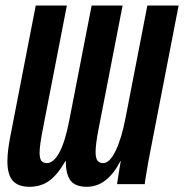

<svg xmlns="http://www.w3.org/2000/svg" viewBox="-20 -679 679 708"><path d="M432.1 -658.7 344.2 -207Q332.5 -147.9 332.5 -118.2Q332.5 -96.2 339.4 -86.9Q346.2 -77.6 360.4 -77.6Q384.3 -77.6 406.2 -122.6Q428.2 -167.5 442.9 -244.1L523.4 -658.7H638.7L532.7 -112.8Q529.3 -96.2 526.1 -77.9Q522.9 -59.6 520.3 -43.2Q517.6 -26.9 515.6 -15.1Q513.7 -3.4 513.7 0H411.6L417 -35.6L425.3 -85.4H424.3Q375.5 9.8 300.3 9.8Q257.3 9.8 240 -13.4Q222.7 -36.6 222.7 -83.5V-85.9H221.7Q191.4 -33.2 160.6 -11.7Q129.9 9.8 89.4 9.8Q46.9 9.8 27.1 -12.5Q7.3 -34.7 7.3 -84.5Q7.3 -121.6 18.1 -176.3L111.8 -658.7H226.6L138.7 -207Q126 -143.1 126 -115.7Q126 -95.2 132.3 -86.4Q138.7 -77.6 152.8 -77.6Q177.7 -77.6 199 -116.9Q220.2 -156.2 235.4 -234.9L317.9 -658.7Z"/></svg>

Font: Cousine
Style: Bold Italic
Weight: 700
Italic angle: -12°
Monospace: yes
Designer: Steve Matteson
Foundry: Ascender Corporation
Version: Version 1.20